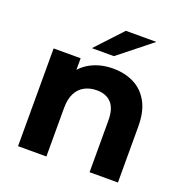

<svg xmlns="http://www.w3.org/2000/svg" viewBox="-133 -872 957 993"><g transform="rotate(20 345.5 -375.5)"><path d="M72.3 0V-537.9H221V-388.8L193 -433.6Q222 -488.4 275.9 -516.9Q329.8 -545.5 398.6 -545.5Q462.8 -545.5 513.2 -520.3Q563.6 -495.1 592.8 -442.6Q622 -390.2 622 -307.8V0H466V-284.5Q466 -349.3 437.5 -380.2Q408.9 -411 357.4 -411Q319.9 -411 290.4 -395.4Q261 -379.8 244.7 -347.9Q228.3 -316.1 228.3 -266.1V0ZM257.8 -607 392.3 -751.3H560.2L378.9 -607Z"/></g></svg>

Font: Montserrat Alternates Thin
Style: Regular
Weight: 100
Designer: Julieta Ulanovsky
Foundry: Julieta Ulanovsky
Version: Version 9.000